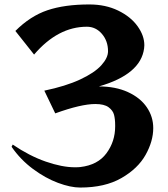

<svg xmlns="http://www.w3.org/2000/svg" viewBox="-20 -821 756 862"><path d="M32 -162 37 -172Q112 -121 185.5 -95.5Q259 -70 316 -70Q333 -70 340 -71Q419 -80 458 -133Q497 -186 497 -253V-259Q497 -286 492 -305.5Q487 -325 467.5 -339.5Q448 -354 408 -354Q344 -354 228 -312L179 -414Q275 -434 339.5 -464Q404 -494 434.5 -527.5Q465 -561 465 -591Q465 -637 437.5 -669Q410 -701 370 -701Q240 -701 133 -576L49 -682Q116 -749 193 -775Q270 -801 381 -801Q454 -801 510.5 -773.5Q567 -746 597.5 -703.5Q628 -661 628 -618Q628 -609 627 -604Q612 -487 424 -433Q499 -433 554.5 -407.5Q610 -382 639 -339.5Q668 -297 668 -246Q668 -187 633.5 -125.5Q599 -64 525 -21.5Q451 21 340 21Q297 21 240.5 0Q184 -21 128 -62.5Q72 -104 32 -162Z"/></svg>

Font: Tiejili SC
Style: Regular
Weight: 400
Designer: Buernia
Foundry: Ershou Xiaoxi Press
Version: Version 1.100